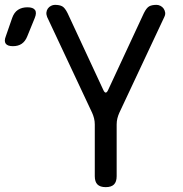

<svg xmlns="http://www.w3.org/2000/svg" viewBox="-135 -760 755 790"><path d="M-23 -610Q-31 -590 -45.5 -580Q-60 -570 -82 -570Q-104 -570 -111.5 -580.5Q-119 -591 -111 -611L-85 -686Q-77 -709 -61 -719.5Q-45 -730 -22 -730Q1 -730 9 -719Q17 -708 8 -686ZM300 10Q277 10 266 -1Q255 -12 255 -35V-248Q255 -261 252 -273Q249 -285 244 -296L59 -690Q55 -700 56 -709Q57 -718 62 -725Q67 -732 75 -736Q83 -740 91 -740Q110 -740 121 -734Q132 -728 143 -706L290 -390Q295 -379 300 -379Q305 -379 310 -390L457 -706Q468 -728 479 -734Q490 -740 509 -740Q517 -740 525 -736Q533 -732 538 -725Q543 -718 544.5 -709Q546 -700 541 -690L356 -296Q351 -285 348 -273Q345 -261 345 -248V-35Q345 -12 334 -1Q323 10 300 10Z"/></svg>

Font: Maple Mono NF
Style: Regular
Weight: 400
Monospace: yes
Designer: subframe7536
Version: Version 7.000